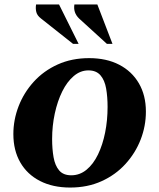

<svg xmlns="http://www.w3.org/2000/svg" viewBox="-20 -832 715 862"><path d="M295 10Q217 10 159.5 -19.5Q102 -49 71 -103Q40 -157 40 -230Q40 -294 63.5 -355Q87 -416 131.5 -465Q176 -514 239 -542.5Q302 -571 380 -571Q458 -571 515 -541.5Q572 -512 603.5 -458Q635 -404 635 -331Q635 -266 611.5 -205.5Q588 -145 543.5 -96Q499 -47 436 -18.5Q373 10 295 10ZM300 -45Q338 -45 368.5 -70Q399 -95 420 -138.5Q441 -182 452 -237Q463 -292 463 -352Q463 -397 456.5 -434.5Q450 -472 431 -494Q412 -516 377 -516Q341 -516 311 -490.5Q281 -465 259.5 -421.5Q238 -378 226 -322.5Q214 -267 214 -208Q214 -163 220.5 -126Q227 -89 245.5 -67Q264 -45 300 -45ZM460 -635 335 -749Q308 -775 314 -812H417L485 -635ZM308 -635 164 -749Q147 -762 143 -778Q139 -794 142 -812H245L333 -635Z"/></svg>

Font: Spectral SC ExtraBold
Style: Italic
Weight: 800
Italic angle: -10°
Designer: Jean-Baptiste Levee
Foundry: Production Type
Version: Version 2.001